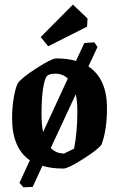

<svg xmlns="http://www.w3.org/2000/svg" viewBox="-20 -718 514 829"><path d="M356 -603 188 -518.1 155.8 -558.1 294.9 -698.2 357.9 -638.2ZM361.8 -431.2Q441.9 -378.4 441.9 -251Q441.9 -155.8 418 -92.8Q400.4 -70.3 336.9 -30.3Q273.4 9.8 253.9 9.8Q202.1 9.8 163.1 -2L121.1 88.9L81.1 90.8L64 71.8L108.9 -25.9Q32.2 -78.6 32.2 -208Q32.2 -253.4 39.3 -295.7Q46.4 -337.9 57.1 -358.9Q74.2 -382.8 138.9 -424.3Q203.6 -465.8 223.1 -465.8Q269 -465.8 308.1 -455.1L344.2 -532.2L387.2 -535.2L400.9 -515.1ZM159.2 -223.1Q159.2 -183.1 166 -147.9L272.9 -378.9Q250.5 -399.9 219.2 -399.9Q199.7 -399.9 188 -394Q174.8 -388.2 167 -342.5Q159.2 -296.9 159.2 -223.1ZM299.8 -76.2Q314 -147.9 314 -236.8Q314 -280.3 307.1 -311L199.2 -79.1Q221.7 -55.2 256.8 -55.2Z"/></svg>

Font: Grenze SemiBold
Style: Regular
Weight: 600
Designer: Renata Polastri
Foundry: Omnibus-Type
Version: Version 1.002;PS 001.002;hotconv 1.0.88;makeotf.lib2.5.64775